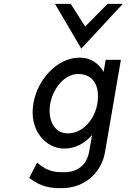

<svg xmlns="http://www.w3.org/2000/svg" viewBox="-20 -782 699 999"><path d="M403 -529 619 -762H540L423 -644L348 -762H266ZM241 -240C255 -323 316 -397 387 -397C468 -397 502 -331 486 -240C473 -164 413 -88 333 -88C258 -88 228 -164 241 -240ZM154 -245C129 -103 219 -9 314 -9C375 -9 422 -38 459 -79L444 6C432 75 385 114 315 114C268 114 229 112 178 68L173 64L132 144L135 146C198 193 246 197 301 197C427 197 509 109 526 12L609 -471H530L519 -408C496 -448 457 -482 395 -482C273 -482 174 -363 154 -245Z"/></svg>

Font: Charger Monospace
Style: Regular
Weight: 400
Designer: Jasper
Foundry: Cannot Into Space Fonts
Version: Version 0.980